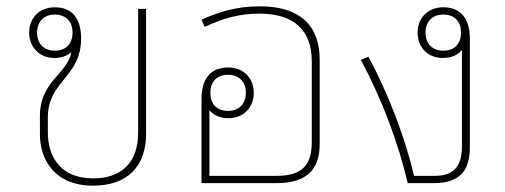

<svg xmlns="http://www.w3.org/2000/svg" viewBox="-20 -578 1595 606"><path d="M274 8C383 8 441 -54 441 -155V-550H416V-160C416 -63 362 -15 274 -15C168 -15 131 -87 131 -160V-207C131 -324 236 -333 236 -457C236 -518 209 -555 153 -555C101 -555 72 -518 72 -475C72 -433 101 -395 152 -395C172 -395 191 -401 205 -413C194 -346 106 -322 106 -212V-154C106 -73 153 8 274 8ZM153 -418C118 -418 97 -441 97 -475C97 -509 118 -532 153 -532C189 -532 209 -509 209 -475C209 -441 189 -418 153 -418Z M989 -390C989 -495 929 -558 801 -558C724 -558 671 -540 616 -516L626 -493C683 -520 735 -535 799 -535C907 -535 964 -483 964 -385V-128C964 -59 935 -23 854 -23H641V-230C654 -215 673 -205 701 -205C752 -205 781 -242 781 -285C781 -328 752 -365 700 -365C643 -365 616 -327 616 -266V0H853C949 0 989 -44 989 -124ZM700 -228C663 -228 644 -251 644 -285C644 -319 663 -342 700 -342C735 -342 756 -319 756 -285C756 -251 735 -228 700 -228Z M1463 -114V-456C1463 -517 1436 -555 1379 -555C1327 -555 1298 -518 1298 -475C1298 -432 1327 -395 1378 -395C1406 -395 1425 -405 1438 -420V-116C1438 -48 1407 -23 1352 -23H1287C1258 -146 1205 -283 1143 -399L1119 -389C1188 -260 1237 -126 1267 0H1349C1435 0 1463 -43 1463 -114ZM1379 -418C1344 -418 1323 -441 1323 -475C1323 -509 1344 -532 1379 -532C1416 -532 1435 -509 1435 -475C1435 -441 1416 -418 1379 -418Z"/></svg>

Font: Noto Sans Thai Looped Thin
Style: Regular
Weight: 100
Designer: Sasikarn Vongin, Ben Mitchell
Foundry: The Fontpad Ltd
Version: Version 1.001